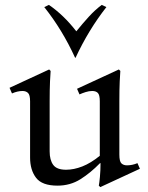

<svg xmlns="http://www.w3.org/2000/svg" viewBox="-20 -744 607 785"><path d="M542 -77 552 -54 390 21 384 15Q386 6 388.5 -20.5Q391 -47 391 -77H389Q350 -37 308.5 -11Q267 15 215 15Q152 15 127.5 -17Q103 -49 103 -100V-330Q103 -356 94.5 -364Q86 -372 72 -372Q52 -372 29 -362L19 -385L181 -460L187 -454Q186 -446 184.5 -411.5Q183 -377 183 -331V-125Q183 -90 197.5 -70Q212 -50 250 -50Q282 -50 316.5 -63.5Q351 -77 388 -107V-330Q388 -356 380 -364Q372 -372 357 -372Q344 -372 330 -367.5Q316 -363 305 -358L295 -381L466 -460L472 -454Q471 -446 469.5 -411.5Q468 -377 468 -331V-112Q468 -84 476.5 -76Q485 -68 499 -68Q521 -68 542 -77ZM396 -724 415 -715Q342 -622 289 -508H287Q235 -622 161 -715L180 -724Q241 -682 292 -616Q318 -648 343 -675.5Q368 -703 396 -724Z"/></svg>

Font: Bona Nova SC
Style: Regular
Weight: 400
Designer: Mateusz Machalski
Foundry: Capitalics
Version: Version 4.001; ttfautohint (v1.8.4.7-5d5b)